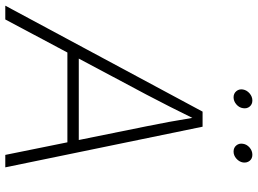

<svg xmlns="http://www.w3.org/2000/svg" viewBox="-160 -810 951 708"><g transform="rotate(90 315.0 -455.5)"><path d="M-18.6 0 372.1 -727.5H427.7L577.6 0H531.7L426.3 -520Q418.5 -558.1 409.9 -604.5Q401.4 -650.9 392.1 -708H404.3Q377 -652.3 353.5 -606Q330.1 -559.6 309.1 -520L32.2 0ZM135.7 -229 142.6 -271H506.8L499.5 -229ZM519.5 -841.8Q504.9 -841.8 496.6 -852.1Q488.3 -862.3 490.7 -876.5Q492.7 -890.6 504.6 -900.9Q516.6 -911.1 531.2 -911.1Q545.4 -911.1 553.5 -901.1Q561.5 -891.1 559.6 -876.5Q557.1 -862.3 545.4 -852.1Q533.7 -841.8 519.5 -841.8ZM319.3 -841.8Q305.2 -841.8 296.6 -852.1Q288.1 -862.3 290.5 -876.5Q293 -890.6 304.9 -900.9Q316.9 -911.1 331.1 -911.1Q345.2 -911.1 353.5 -901.1Q361.8 -891.1 359.4 -876.5Q357.4 -862.3 345.5 -852.1Q333.5 -841.8 319.3 -841.8Z"/></g></svg>

Font: Inter 17pt ExtraLight
Style: Italic
Weight: 250
Italic angle: -9.3988°
Version: Version 4.001;git-66647c0bb